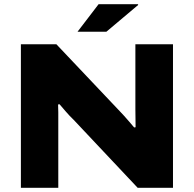

<svg xmlns="http://www.w3.org/2000/svg" viewBox="-20 -899 927 919"><path d="M351 -747 452 -879H641V-875L489 -747ZM80 0V-687H250L553 -367Q561 -359 574 -344.5Q587 -330 600 -315Q613 -300 622 -289L629 -290Q629 -309 628.5 -333Q628 -357 628 -375V-687H808V0H639L333 -325Q314 -343 295.5 -364.5Q277 -386 265 -400L258 -399Q259 -384 259 -361.5Q259 -339 259 -317V0Z"/></svg>

Font: Archivo SemiExpanded ExtraBold
Style: Regular
Weight: 800
Width: 6
Designer: Hector Gatti
Foundry: Omnibus-Type
Version: Version 2.001; ttfautohint (v1.8.3)